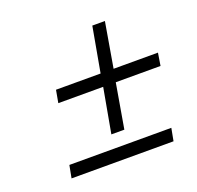

<svg xmlns="http://www.w3.org/2000/svg" viewBox="-95 -616 716 699"><g transform="rotate(-20 263.5 -266.5)"><path d="M473.1 -66.9 463.9 -18.1H68.8L78.1 -66.9ZM349.1 -340.8H521L513.2 -292H339.8L310.1 -119.1H259.8L291 -292H117.2L126 -340.8H298.8L330.1 -515.1H378.9Z"/></g></svg>

Font: Linux Libertine
Style: Italic
Weight: 400
Italic angle: -12°
Designer: Philipp H. Poll
Foundry: Philipp H. Poll
Version: Version 5.1.6 ; ttfautohint (v0.9)